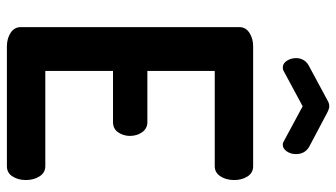

<svg xmlns="http://www.w3.org/2000/svg" viewBox="-234 -764 997 570"><g transform="rotate(90 265.0 -478.5)"><path d="M187 -820Q184 -820 180 -819Q168 -819 160 -831Q152 -843 152 -859Q152 -870 157.5 -880Q163 -890 174 -896L278 -952Q286 -957 295 -957Q302 -957 312 -952L416 -897Q437 -884 437 -858Q437 -843 429 -831Q421 -819 409 -819Q405 -819 403 -820Q401 -821 399 -822L295 -878L191 -822ZM383 -365Q383 -346 372.5 -330.5Q362 -315 342 -315H190V-114H473Q492 -114 503 -97Q514 -80 514 -56Q514 -34 503.5 -17Q493 0 473 0H117Q94 0 77 -11Q60 -22 60 -41V-690Q60 -709 77 -720Q94 -731 117 -731H473Q493 -731 503.5 -714Q514 -697 514 -675Q514 -651 503 -634Q492 -617 473 -617H190V-417H342Q361 -417 372 -401.5Q383 -386 383 -365Z"/></g></svg>

Font: Dosis
Style: Regular
Weight: 400
Designer: Edgar Tolentino, Pablo Impallari, Igino Marini
Foundry: Edgar Tolentino, Pablo Impallari, Igino Marini
Version: Version 1.007;Glyphs 3.1.1 (3134)